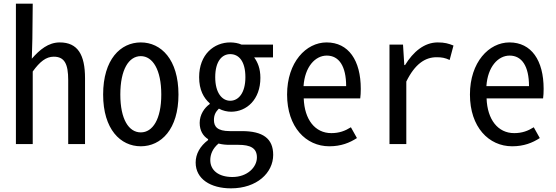

<svg xmlns="http://www.w3.org/2000/svg" viewBox="-20 -788 3040 1050"><path d="M67 0H159V-397C198 -451 232 -478 274 -478C333 -478 353 -438 353 -350V0H445V-360C445 -489 405 -556 307 -556C244 -556 197 -516 154 -467L157 -576L159 -768H67Z M750 12C861 12 956 -81 956 -271C956 -463 861 -556 750 -556C639 -556 544 -463 544 -271C544 -81 639 12 750 12ZM750 -64C684 -64 638 -136 638 -271C638 -407 684 -481 750 -481C815 -481 862 -407 862 -271C862 -136 815 -64 750 -64Z M1243 242C1385 242 1474 157 1474 59C1474 -31 1417 -71 1303 -71H1237C1168 -71 1150 -96 1150 -132C1150 -160 1160 -177 1177 -194C1199 -182 1223 -177 1244 -177C1329 -177 1404 -244 1404 -362C1404 -414 1389 -448 1370 -474H1473V-544H1301C1284 -552 1260 -556 1239 -556C1151 -556 1069 -491 1069 -366C1069 -296 1094 -252 1127 -223V-219C1098 -199 1072 -161 1072 -116C1072 -73 1091 -44 1118 -27V-22C1074 11 1050 54 1050 101C1050 191 1132 242 1243 242ZM1239 -237C1195 -237 1157 -279 1157 -366C1157 -453 1194 -492 1239 -492C1287 -492 1322 -452 1322 -366C1322 -279 1284 -237 1239 -237ZM1251 180C1175 180 1130 143 1130 88C1130 57 1142 25 1175 -3C1199 3 1217 4 1239 4H1283C1350 4 1385 22 1385 73C1385 126 1333 180 1251 180Z M1781 12C1845 12 1892 -7 1932 -33L1899 -92C1867 -72 1835 -60 1792 -60C1703 -60 1645 -134 1641 -250H1950C1952 -263 1953 -283 1953 -302C1953 -458 1886 -556 1766 -556C1654 -556 1550 -448 1550 -271C1550 -93 1653 12 1781 12ZM1640 -317C1647 -423 1704 -484 1767 -484C1834 -484 1873 -426 1873 -317Z M2110 0H2202V-342C2249 -438 2305 -475 2367 -475C2396 -475 2413 -472 2439 -460L2460 -539C2432 -550 2412 -556 2374 -556C2300 -556 2240 -505 2195 -432H2191L2184 -544H2110Z M2781 12C2845 12 2892 -7 2932 -33L2899 -92C2867 -72 2835 -60 2792 -60C2703 -60 2645 -134 2641 -250H2950C2952 -263 2953 -283 2953 -302C2953 -458 2886 -556 2766 -556C2654 -556 2550 -448 2550 -271C2550 -93 2653 12 2781 12ZM2640 -317C2647 -423 2704 -484 2767 -484C2834 -484 2873 -426 2873 -317Z"/></svg>

Font: Noto Sans Mono CJK JP Regular
Style: Regular
Weight: 400
Designer: Ryoko NISHIZUKA (kana & ideographs); Paul D. Hunt (Latin, Greek & Cyrillic); Wenlong ZHANG (bopomofo); Sandoll Communica
Foundry: Adobe Systems Incorporated
Version: Version 1.004;PS 1.004;hotconv 1.0.82;makeotf.lib2.5.63406